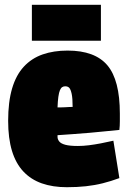

<svg xmlns="http://www.w3.org/2000/svg" viewBox="-20 -771 537 801"><path d="M259 10Q200 10 154.5 -6Q109 -22 77.5 -55.5Q46 -89 30 -141.5Q14 -194 14 -267Q14 -346 30.5 -402Q47 -458 79.5 -493Q112 -528 158 -544Q204 -560 262 -560Q376 -560 428 -498.5Q480 -437 480 -297Q480 -285 480 -265Q480 -245 478 -229Q455 -227 422.5 -223.5Q390 -220 354.5 -217Q319 -214 284 -211.5Q249 -209 220 -207Q220 -206 220 -204Q220 -202 220 -200Q220 -190 227 -181Q234 -172 252.5 -167Q271 -162 305 -162Q327 -162 351 -165Q375 -168 401 -173Q427 -178 453 -184L478 -28Q443 -15 409 -6.5Q375 2 338.5 6Q302 10 259 10ZM220 -323Q227 -323 234.5 -323Q242 -323 250.5 -323.5Q259 -324 267.5 -324.5Q276 -325 283 -325Q283 -361 279 -379.5Q275 -398 269 -404.5Q263 -411 252 -411Q245 -411 239.5 -407.5Q234 -404 230 -394.5Q226 -385 223.5 -367.5Q221 -350 220 -323ZM113 -601V-751H401V-601Z"/></svg>

Font: Georama SemiCondensed Black
Style: Regular
Weight: 900
Width: 4
Designer: Jean-Baptiste Levee
Foundry: Production Type
Version: Version 1.001